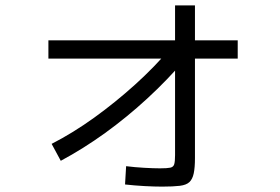

<svg xmlns="http://www.w3.org/2000/svg" viewBox="-20 -661 1040 714"><path d="M172 -126Q252 -167 331 -224Q410 -281 483 -347Q556 -413 615 -483L667 -439Q603 -364 527.5 -294.5Q452 -225 371 -166.5Q290 -108 206 -63ZM583 33Q554 33 517.5 31Q481 29 445 25L449 -43Q481 -39 516 -37Q551 -35 575 -35Q602 -35 613.5 -37.5Q625 -40 628 -50.5Q631 -61 631 -84V-641H705V-73Q705 -38 700.5 -16.5Q696 5 684.5 16Q673 27 648.5 30Q624 33 583 33ZM160 -443V-511H864V-443Z"/></svg>

Font: M PLUS 2
Style: Regular
Weight: 400
Designer: Coji Morishita
Foundry: UNDERFOREST DESIGN
Version: Version 1.001